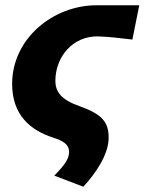

<svg xmlns="http://www.w3.org/2000/svg" viewBox="-20 -520 548 728"><path d="M296 188C344 136 392 65 392 2C392 -60 364 -88 280 -118C212 -142 190 -172 190 -214C190 -302 254 -384 352 -382C403 -380 426 -376 482 -370L508 -500H346C182 -500 26 -374 26 -202C26 -84 95 -26 182 2C220 14 242 28 242 56C242 90 210 120 186 146Z"/></svg>

Font: Source Sans Pro Black
Style: Italic
Weight: 900
Italic angle: -11°
Designer: Paul D. Hunt
Foundry: Adobe Systems Incorporated
Version: Version 3.006;hotconv 1.0.111;makeotfexe 2.5.65597